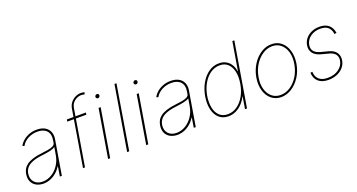

<svg xmlns="http://www.w3.org/2000/svg" viewBox="-46 -1396 3799 2044"><g transform="rotate(-20 1854.0 -374.5)"><path d="M186.5 11.7Q141.6 11.2 106.9 -7.1Q72.3 -25.4 55.2 -61Q38.1 -96.7 45.9 -147.5Q50.3 -175.3 63.2 -199.7Q76.2 -224.1 102.1 -243.9Q127.9 -263.7 170.7 -278.1Q213.4 -292.5 277.3 -299.8Q315.4 -304.2 349.9 -309.8Q384.3 -315.4 407.2 -326.9Q430.2 -338.4 433.6 -359.4L438.5 -391.6Q449.7 -455.1 415.5 -493.2Q381.3 -531.2 311.5 -531.2Q253.9 -531.2 204.6 -505.4Q155.3 -479.5 130.9 -434.6L110.4 -443.4Q129.4 -477.5 160.2 -502.2Q190.9 -526.9 230 -540.5Q269 -554.2 311.5 -553.7Q353 -553.7 383.8 -541.7Q414.6 -529.8 433.8 -507.8Q453.1 -485.8 460.4 -456.1Q467.8 -426.3 461.9 -391.6L396.5 0H374L391.6 -110.4H389.6Q366.7 -73.7 335 -46.4Q303.2 -19 265.4 -3.9Q227.5 11.2 186.5 11.7ZM186.5 -11.7Q238.3 -11.7 285.9 -39.6Q333.5 -67.4 367.4 -117.4Q401.4 -167.5 412.1 -233.4L425.8 -315.4Q415 -308.1 399.9 -302.2Q384.8 -296.4 366.5 -292Q348.1 -287.6 326.9 -284.4Q305.7 -281.2 282.2 -278.3Q208 -270 163.3 -252.4Q118.7 -234.9 96.7 -208.7Q74.7 -182.6 68.4 -147.5Q58.6 -85.9 92 -48.6Q125.5 -11.2 186.5 -11.7Z M867.7 -545.9 863.8 -522.5H647.9L651.9 -545.9ZM636.2 0 741.7 -634.8Q748 -673.3 770 -701.2Q792 -729 823 -744.4Q854 -759.8 888.2 -759.8Q900.9 -759.8 910.4 -758.1Q919.9 -756.3 929.2 -752.9L919.4 -731.4Q910.6 -733.9 902.6 -735.6Q894.5 -737.3 883.3 -737.3Q843.3 -737.3 807.6 -710Q772 -682.6 764.2 -634.8L658.7 0Z M920.4 0 1011.2 -545.9H1034.7L943.8 0ZM1041.5 -644.5Q1030.8 -645 1024.4 -652.6Q1018.1 -660.2 1020 -670.9Q1021 -677.7 1028.3 -684.1Q1035.6 -690.4 1043.5 -690.4Q1054.7 -690.4 1061 -683.1Q1067.4 -675.8 1064.9 -665Q1064 -657.2 1056.9 -651.1Q1049.8 -645 1041.5 -644.5Z M1279.8 -727.5 1159.7 0H1136.2L1257.3 -727.5Z M1352.1 0 1442.9 -545.9H1466.3L1375.5 0ZM1473.1 -644.5Q1462.4 -645 1456.1 -652.6Q1449.7 -660.2 1451.7 -670.9Q1452.6 -677.7 1460 -684.1Q1467.3 -690.4 1475.1 -690.4Q1486.3 -690.4 1492.7 -683.1Q1499 -675.8 1496.6 -665Q1495.6 -657.2 1488.5 -651.1Q1481.4 -645 1473.1 -644.5Z M1703.6 11.7Q1658.7 11.2 1624 -7.1Q1589.4 -25.4 1572.3 -61Q1555.2 -96.7 1563 -147.5Q1567.4 -175.3 1580.3 -199.7Q1593.3 -224.1 1619.1 -243.9Q1645 -263.7 1687.7 -278.1Q1730.5 -292.5 1794.4 -299.8Q1832.5 -304.2 1866.9 -309.8Q1901.4 -315.4 1924.3 -326.9Q1947.3 -338.4 1950.7 -359.4L1955.6 -391.6Q1966.8 -455.1 1932.6 -493.2Q1898.4 -531.2 1828.6 -531.2Q1771 -531.2 1721.7 -505.4Q1672.4 -479.5 1647.9 -434.6L1627.4 -443.4Q1646.5 -477.5 1677.2 -502.2Q1708 -526.9 1747.1 -540.5Q1786.1 -554.2 1828.6 -553.7Q1870.1 -553.7 1900.9 -541.7Q1931.6 -529.8 1950.9 -507.8Q1970.2 -485.8 1977.5 -456.1Q1984.9 -426.3 1979 -391.6L1913.6 0H1891.1L1908.7 -110.4H1906.7Q1883.8 -73.7 1852.1 -46.4Q1820.3 -19 1782.5 -3.9Q1744.6 11.2 1703.6 11.7ZM1703.6 -11.7Q1755.4 -11.7 1803 -39.6Q1850.6 -67.4 1884.5 -117.4Q1918.5 -167.5 1929.2 -233.4L1942.9 -315.4Q1932.1 -308.1 1917 -302.2Q1901.9 -296.4 1883.5 -292Q1865.2 -287.6 1844 -284.4Q1822.8 -281.2 1799.3 -278.3Q1725.1 -270 1680.4 -252.4Q1635.7 -234.9 1613.8 -208.7Q1591.8 -182.6 1585.4 -147.5Q1575.7 -85.9 1609.1 -48.6Q1642.6 -11.2 1703.6 -11.7Z M2283.2 11.7Q2218.3 11.2 2177.2 -25.6Q2136.2 -62.5 2121.1 -126.7Q2106 -190.9 2119.1 -271.5Q2132.8 -351.6 2169.2 -415.5Q2205.6 -479.5 2259 -516.8Q2312.5 -554.2 2376 -553.7Q2419.4 -554.2 2453.1 -536.1Q2486.8 -518.1 2508.3 -484.9Q2529.8 -451.7 2536.1 -406.2H2539.1L2592.8 -727.5H2615.2L2494.1 0H2471.7L2494.1 -136.7H2492.2Q2469.7 -91.8 2437.3 -58.3Q2404.8 -24.9 2365.7 -6.8Q2326.7 11.2 2283.2 11.7ZM2283.2 -11.7Q2341.3 -11.7 2389.6 -45.7Q2438 -79.6 2471.4 -138.7Q2504.9 -197.8 2516.6 -271.5Q2529.3 -345.2 2517.1 -404.1Q2504.9 -462.9 2469.2 -497.1Q2433.6 -531.2 2376 -531.2Q2318.4 -531.2 2269.8 -497.1Q2221.2 -462.9 2187.7 -404.1Q2154.3 -345.2 2141.6 -271.5Q2129.9 -197.8 2141.8 -138.7Q2153.8 -79.6 2189.5 -45.7Q2225.1 -11.7 2283.2 -11.7Z M2880.4 11.7Q2815.9 11.2 2770.5 -26.1Q2725.1 -63.5 2705.8 -128.2Q2686.5 -192.9 2699.7 -274.4Q2713.4 -354 2753.4 -417.2Q2793.5 -480.5 2850.3 -517.3Q2907.2 -554.2 2970.2 -553.7Q3035.6 -554.2 3080.8 -516.4Q3126 -478.5 3145.3 -414.1Q3164.6 -349.6 3151.9 -268.6Q3138.7 -189 3098.4 -125.7Q3058.1 -62.5 3001.2 -25.6Q2944.3 11.2 2880.4 11.7ZM2880.4 -11.7Q2939.5 -11.7 2991.7 -45.9Q3043.9 -80.1 3080.6 -139.6Q3117.2 -199.2 3129.4 -274.4Q3141.6 -347.7 3124.8 -405.8Q3107.9 -463.9 3068.1 -497.6Q3028.3 -531.2 2971.2 -531.2Q2913.1 -531.2 2860.8 -496.6Q2808.6 -461.9 2772 -402.6Q2735.4 -343.3 2723.1 -268.6Q2710.4 -195.3 2727.1 -137.2Q2743.7 -79.1 2783.7 -45.4Q2823.7 -11.7 2880.4 -11.7Z M3664.6 -430.7 3641.1 -425.8Q3635.7 -461.4 3620.1 -484.9Q3604.5 -508.3 3578.6 -519.8Q3552.7 -531.2 3516.1 -531.2Q3449.7 -531.2 3403.1 -496.8Q3356.4 -462.4 3347.2 -407.2Q3340.8 -365.2 3362.8 -337.4Q3384.8 -309.6 3438 -295.9L3521 -274.4Q3578.6 -259.3 3603.8 -222.4Q3628.9 -185.5 3620.6 -134.8Q3613.3 -90.8 3584.7 -57.9Q3556.2 -24.9 3512.7 -6.8Q3469.2 11.2 3415.5 11.7Q3342.3 11.2 3301.8 -24.7Q3261.2 -60.5 3258.3 -126L3280.8 -128.9Q3283.2 -71.8 3317.6 -41.5Q3352.1 -11.2 3415.5 -11.7Q3488.3 -11.2 3539.1 -47.4Q3589.8 -83.5 3599.1 -140.6Q3606 -182.6 3584.2 -210.7Q3562.5 -238.8 3512.2 -251L3431.2 -272.5Q3370.6 -288.6 3343.5 -325Q3316.4 -361.3 3324.7 -413.1Q3332 -455.6 3358.4 -487.3Q3384.8 -519 3425.3 -536.6Q3465.8 -554.2 3515.1 -553.7Q3579.1 -554.2 3616.9 -522.7Q3654.8 -491.2 3664.6 -430.7Z"/></g></svg>

Font: Inter Tight Thin
Style: Italic
Weight: 250
Italic angle: -9.39999°
Designer: Rasmus Andersson
Foundry: rsms
Version: Version 3.004